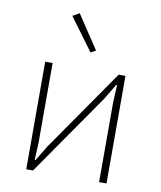

<svg xmlns="http://www.w3.org/2000/svg" viewBox="-85 -826 748 893"><g transform="rotate(10 289.5 -379.0)"><path d="M100 -508H135V-132L131 -50H135L179 -122L447 -508H479V0H444V-377L448 -459H444L400 -386L132 0H100ZM187 -740 219 -758 324 -600 300 -587Z"/></g></svg>

Font: IBM Plex Sans ExtLt
Style: Regular
Weight: 200
Designer: Mike Abbink, Paul van der Laan, Pieter van Rosmalen
Foundry: Bold Monday
Version: Version 3.005